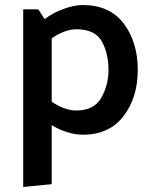

<svg xmlns="http://www.w3.org/2000/svg" viewBox="-20 -522 611 761"><path d="M185 -119Q207 -103 233 -93.5Q259 -84 282 -84Q353 -84 381.5 -134.5Q410 -185 410 -244Q410 -310 383.5 -358Q357 -406 282 -406Q259 -406 233 -396Q207 -386 185 -370ZM72 219V-485H132L157 -446Q189 -471 231.5 -486.5Q274 -502 308 -502Q415 -502 470.5 -428.5Q526 -355 526 -245Q526 -135 469.5 -61.5Q413 12 308 12Q280 12 247 2Q214 -8 185 -26V208Z"/></svg>

Font: Palanquin SemiBold
Style: Regular
Weight: 600
Designer: Pria Ravichandran
Version: Version 1.0.4